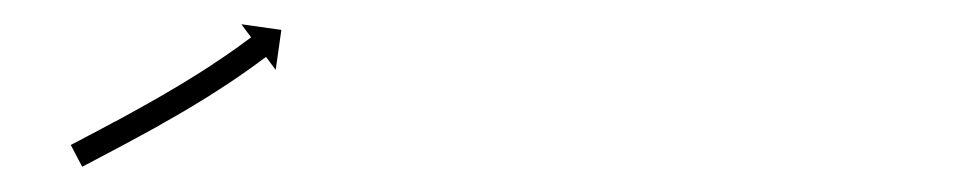

<svg xmlns="http://www.w3.org/2000/svg" viewBox="-20 -434 795 156"><path d="M39.2 -317.1C38.6 -316.8 38.1 -316.5 37.5 -316.2L46.8 -298.5C47.4 -298.8 48 -299.1 48.5 -299.4C50.2 -300.3 51.9 -301.2 53.5 -302C56.1 -303.4 58.7 -304.7 61.2 -306.1C64.5 -307.8 67.9 -309.6 71.2 -311.4L71.2 -311.4L71.2 -311.4C75.1 -313.4 79 -315.5 82.9 -317.6L82.9 -317.6L82.9 -317.6C87.3 -320 91.6 -322.3 95.9 -324.7L96 -324.7L96 -324.7C100.6 -327.2 105.2 -329.8 109.8 -332.3L109.8 -332.3L109.8 -332.4C114.5 -335 119.2 -337.7 123.9 -340.4C123.9 -340.4 123.9 -340.4 123.9 -340.4C123.9 -340.4 123.9 -340.4 123.9 -340.4C128.6 -343.1 133.2 -345.9 137.8 -348.6C137.8 -348.6 137.8 -348.6 137.8 -348.7C137.9 -348.7 137.9 -348.7 137.9 -348.7C142.3 -351.4 146.7 -354.1 151.1 -356.8C151.1 -356.8 151.2 -356.9 151.2 -356.9C151.2 -356.9 151.2 -356.9 151.2 -356.9C155.3 -359.5 159.4 -362.1 163.4 -364.8C163.4 -364.8 163.4 -364.8 163.4 -364.8C163.5 -364.8 163.5 -364.8 163.5 -364.8C167.1 -367.2 170.7 -369.6 174.2 -372C174.2 -372 174.3 -372 174.3 -372.1C174.3 -372.1 174.3 -372.1 174.3 -372.1C177.3 -374.2 180.3 -376.2 183.3 -378.4C183.3 -378.4 183.3 -378.4 183.3 -378.4C183.3 -378.4 183.3 -378.4 183.3 -378.4C185.6 -380 187.9 -381.7 190.1 -383.3L190.2 -383.3L190.2 -383.4C191.6 -384.4 193.1 -385.5 194.5 -386.6L194.5 -386.6L194.6 -386.6C195.1 -387 195.6 -387.4 196.1 -387.8L204 -377.2L208.6 -409.7L176.1 -414.3L184 -403.7C183.5 -403.3 183 -403 182.5 -402.6L182.5 -402.6L182.6 -402.6C181.1 -401.6 179.7 -400.5 178.3 -399.5L178.3 -399.5L178.3 -399.5C176.1 -397.9 173.9 -396.2 171.7 -394.6C171.7 -394.6 171.7 -394.6 171.7 -394.7C171.7 -394.7 171.7 -394.7 171.7 -394.7C168.8 -392.6 165.9 -390.6 162.9 -388.5C162.9 -388.5 162.9 -388.5 162.9 -388.5C163 -388.5 163 -388.6 163 -388.6C159.5 -386.2 155.9 -383.8 152.4 -381.5C152.4 -381.5 152.4 -381.5 152.4 -381.5C152.5 -381.5 152.5 -381.5 152.5 -381.5C148.5 -378.9 144.5 -376.3 140.5 -373.8C140.5 -373.8 140.5 -373.8 140.5 -373.8C140.5 -373.8 140.5 -373.8 140.5 -373.8C136.2 -371.1 131.8 -368.4 127.5 -365.8C127.5 -365.8 127.5 -365.8 127.5 -365.8C127.5 -365.8 127.5 -365.8 127.5 -365.8C123 -363.1 118.4 -360.4 113.8 -357.7C113.8 -357.7 113.8 -357.7 113.9 -357.7C113.9 -357.7 113.9 -357.7 113.9 -357.7C109.3 -355 104.6 -352.4 100 -349.8L100 -349.8L100 -349.8C95.5 -347.3 90.9 -344.7 86.3 -342.2L86.4 -342.2L86.4 -342.2C82.1 -339.9 77.8 -337.6 73.5 -335.2L73.5 -335.3L73.5 -335.3C69.6 -333.2 65.7 -331.1 61.8 -329L61.8 -329L61.8 -329C58.5 -327.3 55.2 -325.5 51.9 -323.8C49.3 -322.4 46.8 -321.1 44.2 -319.7C42.5 -318.9 40.9 -318 39.2 -317.1Z"/></svg>

Font: FRB American Cursive Just Arrows Extrabold
Style: Bold Italic
Weight: 800
Italic angle: -25°
Version: Version 2.0;Modular Font Editor K font №1